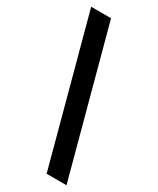

<svg xmlns="http://www.w3.org/2000/svg" viewBox="-215 -809 804 979"><g transform="rotate(30 187.0 -319.5)"><path d="M243 106 14 -745H131L360 106Z"/></g></svg>

Font: 42dot Sans
Style: Bold
Weight: 700
Designer: 42dot
Version: Version 1.000